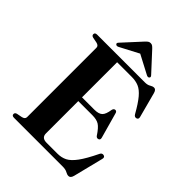

<svg xmlns="http://www.w3.org/2000/svg" viewBox="-256 -1008 1143 1143"><g transform="rotate(45 315.0 -437.0)"><path d="M44 -686Q44 -700 62.5 -700H464.5Q486.5 -700 500 -708.5Q513.5 -717 525.5 -717Q541 -717 547.5 -692.5L589.5 -534.5Q594 -518 580.5 -513.5Q565.5 -509 556.5 -525Q523 -584.5 496.8 -615.5Q470.5 -646.5 444.8 -657.2Q419 -668 386.5 -668H262.5V-372.5H366.5Q402.5 -372.5 418.2 -387.5Q434 -402.5 440 -444Q443.5 -459 455 -460Q467.5 -461 471 -445.5L515.5 -286Q520 -270 507.5 -265.5Q494.5 -261.5 486.5 -273Q459.5 -314.5 438.5 -327.8Q417.5 -341 381 -341H262.5V-69Q262.5 -32 304.5 -32H397Q429.5 -32 456 -45.2Q482.5 -58.5 510.5 -96.5Q538.5 -134.5 574.5 -209Q581.5 -223 595.5 -220.5Q612 -217.5 607 -198.5L559.5 -8.5Q553 16 536.5 16Q524.5 16 510.8 8Q497 0 472.5 0H62.5Q44 0 44 -14Q44 -26 58.5 -29.5L92 -36Q114.5 -41 114.5 -58V-642Q114.5 -659 92 -664L58.5 -670.5Q44 -674 44 -686ZM207.5 -740.5Q193 -732 185 -738.5Q176 -746 187 -757L292.5 -872Q300.5 -880.5 307.2 -885.2Q314 -890 323.5 -890Q333 -890 339.5 -885.2Q346 -880.5 354 -872L460 -757Q470.5 -746 461.5 -738.5Q454 -732 439.5 -740.5L323.5 -801.5Z"/></g></svg>

Font: Fraunces 72pt S000 SemiBold
Style: Regular
Weight: 600
Version: Version 1.000; ttfautohint (v1.8.3)